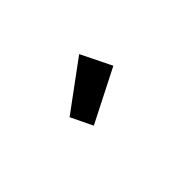

<svg xmlns="http://www.w3.org/2000/svg" viewBox="-20 -1013 639 639"><g transform="rotate(45 300.0 -693.0)"><path d="M161 -752 269 -805 364 -618 287 -581Z"/></g></svg>

Font: IBM Plex Sans Thai SemiBold
Style: Regular
Weight: 600
Designer: Mike Abbink, Paul van der Laan, Pieter van Rosmalen, Ben Mitchell, Mark Frömberg
Foundry: Bold Monday
Version: Version 1.1